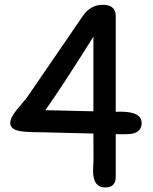

<svg xmlns="http://www.w3.org/2000/svg" viewBox="-20 -782 650 814"><path d="M470.7 -213.4V-32.7Q470.7 12.7 426.3 12.7Q374.5 12.7 374.5 -58.1Q374.5 -66.9 375.5 -83Q376.5 -99.1 376.5 -105L376 -215.8L160.6 -221.2Q93.8 -221.2 67.9 -225.6Q23.4 -232.9 23.4 -260.3Q23.4 -282.2 50.3 -315.9L92.3 -365.7L332.5 -716.3Q365.2 -761.7 415.5 -761.7Q470.7 -761.7 470.7 -713.9V-308.1Q479 -308.6 490.7 -308.6Q580.6 -308.6 580.6 -260.3Q580.6 -225.1 543.5 -215.8Q526.9 -211.4 470.7 -213.4ZM376 -626.5Q245.6 -418.5 172.4 -314.9L376 -310.1Z"/></svg>

Font: Bharatayuddha
Style: Regular
Weight: 400
Designer: R.S. Wihananto
Foundry: R.S. Wihananto
Version: Version 2.0.1